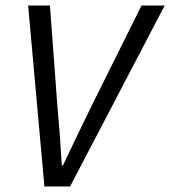

<svg xmlns="http://www.w3.org/2000/svg" viewBox="-20 -676 617 696"><path d="M141 0 82 -656H161L188 -292Q193 -238 197 -184Q201 -130 204 -76H208Q233 -129 259.5 -184Q286 -239 312 -292L493 -656H577L234 0Z"/></svg>

Font: TypoPRO Source Sans Pro
Style: Italic
Weight: 400
Italic angle: -11°
Designer: Paul D. Hunt
Foundry: Adobe Systems Incorporated
Version: Version 1.075;PS 2.000;hotconv 1.0.86;makeotf.lib2.5.63406